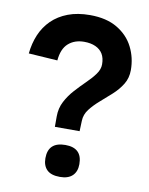

<svg xmlns="http://www.w3.org/2000/svg" viewBox="-82 -768 652 838"><g transform="rotate(10 244.0 -349.0)"><path d="M142.5 -488.8 14.5 -497.2Q19 -542.2 35.2 -580.8Q51.5 -619.2 80.6 -647.9Q109.8 -676.5 151.9 -692.5Q194 -708.5 249.2 -708.5Q322.5 -708.5 370.6 -679.6Q418.8 -650.8 442.2 -604.1Q465.8 -557.5 465.8 -502.8Q465.8 -467.2 448.8 -439.8Q431.8 -412.2 406.2 -389.1Q380.8 -366 355.2 -344Q329.8 -322 312 -298.8Q294.2 -275.5 293.5 -247.5L291.8 -201.5H182.2V-247.5Q182.2 -284 197.9 -314Q213.5 -344 236.8 -369.6Q260 -395.2 283.2 -417.8Q306.5 -440.2 322.1 -461.9Q337.8 -483.5 337.8 -505.5Q337.8 -533.5 326.8 -551.8Q315.8 -570 294.6 -579.6Q273.5 -589.2 244 -589.2Q201.8 -589.2 174.4 -565Q147 -540.8 142.5 -488.8ZM165.2 -59.5Q165.2 -131.5 241.5 -131.5Q315.8 -131.5 315.8 -59.5Q315.8 -26.5 296.8 -8.2Q277.8 10 241.5 10Q202.2 10 183.8 -8.2Q165.2 -26.5 165.2 -59.5Z"/></g></svg>

Font: Haskoy
Style: Regular
Weight: 400
Designer: Ertekin Erdin
Foundry: Ertekin Erdin
Version: Version 1.500